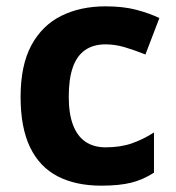

<svg xmlns="http://www.w3.org/2000/svg" viewBox="-20 -576 554 606"><path d="M300 10Q219 10 162 -19.5Q105 -49 75 -111Q45 -173 45 -270Q45 -370 79 -433Q113 -496 173.5 -526Q234 -556 313 -556Q369 -556 410.5 -545Q452 -534 483 -519L439 -404Q404 -418 373.5 -427Q343 -436 313 -436Q274 -436 248 -417.5Q222 -399 209.5 -362.5Q197 -326 197 -271Q197 -217 210.5 -181.5Q224 -146 250 -128.5Q276 -111 313 -111Q360 -111 396 -123.5Q432 -136 466 -158V-31Q432 -9 394.5 0.5Q357 10 300 10Z"/></svg>

Font: Noto Sans Hebrew
Style: Bold
Weight: 700
Designer: Monotype Design Team
Foundry: Monotype Imaging Inc.
Version: Version 2.003